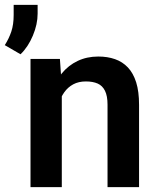

<svg xmlns="http://www.w3.org/2000/svg" viewBox="-70 -771 649 791"><path d="M184.6 -415.5V0H55.7V-528.3H176.8ZM164.1 -283.2H126Q126.5 -340.8 141.6 -387.7Q156.7 -434.6 184.3 -468.3Q211.9 -502 250 -520Q288.1 -538.1 335 -538.1Q373 -538.1 403.8 -527.3Q434.6 -516.6 456.8 -493.2Q479 -469.7 491 -431.9Q502.9 -394 502.9 -338.9V0H373V-339.8Q373 -376 362.5 -397Q352.1 -418 332.3 -426.8Q312.5 -435.5 283.7 -435.5Q253.9 -435.5 231.7 -423.6Q209.5 -411.6 194.6 -390.6Q179.7 -369.6 171.9 -342.3Q164.1 -314.9 164.1 -283.2ZM85 -751V-714.8Q85 -670.9 65.4 -624.3Q45.9 -577.6 14.6 -547.4L-50.3 -585Q-33.2 -611.8 -23.4 -640.9Q-13.7 -669.9 -13.7 -709.5V-751Z"/></svg>

Font: Roboto SemiBold
Style: Regular
Weight: 600
Designer: Christian Robertson
Foundry: Google
Version: Version 3.009; 2024